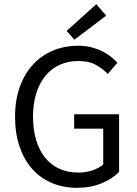

<svg xmlns="http://www.w3.org/2000/svg" viewBox="-20 -887 657 919"><path d="M348 12Q283 12 228.5 -11Q174 -34 135 -77.5Q96 -121 74 -184.5Q52 -248 52 -328Q52 -407 74.5 -470Q97 -533 137 -577Q177 -621 232.5 -644.5Q288 -668 353 -668Q387 -668 415.5 -661Q444 -654 467.5 -642.5Q491 -631 509.5 -616.5Q528 -602 542 -587L496 -533Q471 -559 438 -577Q405 -595 355 -595Q305 -595 265 -576.5Q225 -558 197 -523.5Q169 -489 153.5 -440Q138 -391 138 -330Q138 -268 152.5 -218.5Q167 -169 194.5 -134Q222 -99 262.5 -80Q303 -61 356 -61Q391 -61 422.5 -71.5Q454 -82 474 -100V-271H335V-340H550V-64Q518 -31 466 -9.5Q414 12 348 12ZM336 -697 299 -739 441 -867 488 -812Z"/></svg>

Font: Processing Sans Pro
Style: Regular
Weight: 400
Designer: Paul D. Hunt
Foundry: Adobe Systems Incorporated
Version: Version 2.020;PS 2.000;hotconv 1.0.86;makeotf.lib2.5.63406